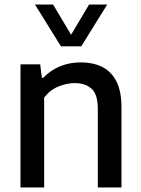

<svg xmlns="http://www.w3.org/2000/svg" viewBox="-20 -828 622 848"><path d="M70.5 0V-544H157.5L165 -484.5H171Q237.5 -552.5 338 -552.5Q390 -552.5 430.2 -533Q470.5 -513.5 493.5 -469.8Q516.5 -426 516.5 -353V0H412V-347.5Q412 -411 384.5 -436Q357 -461 309.5 -461Q276 -461 238.8 -446.2Q201.5 -431.5 175 -397V0ZM249 -623.5 134.5 -808H214.5L294 -674.5L373.5 -808H453.5L339 -623.5Z"/></svg>

Font: Encode Sans Md
Style: Regular
Weight: 500
Designer: Multiple Designers
Foundry: Impallari Type
Version: Version 3.002; ttfautohint (v1.8.3) -l 8 -r 50 -G 200 -x 14 